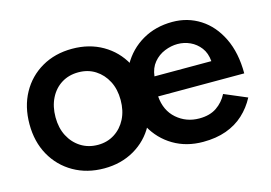

<svg xmlns="http://www.w3.org/2000/svg" viewBox="-75 -656 1144 812"><g transform="rotate(-15 496.5 -250.0)"><path d="M292 12Q217 12 158.5 -21.5Q100 -55 67 -114Q34 -173 34 -250Q34 -327 66.5 -386Q99 -445 157 -478.5Q215 -512 290 -512Q365 -512 423 -478.5Q481 -445 513.5 -386Q546 -327 546 -250Q546 -173 514 -114Q482 -55 424 -21.5Q366 12 292 12ZM292 -91Q333 -91 365 -111.5Q397 -132 415 -167.5Q433 -203 433 -250Q433 -297 414.5 -332.5Q396 -368 364 -388.5Q332 -409 290 -409Q248 -409 216 -389Q184 -369 166 -333Q148 -297 148 -250Q148 -203 166.5 -167.5Q185 -132 217.5 -111.5Q250 -91 292 -91ZM725 12Q652 12 595.5 -21.5Q539 -55 506.5 -114Q474 -173 474 -250Q474 -327 507 -386Q540 -445 597.5 -478.5Q655 -512 729 -512Q796 -512 850 -477.5Q904 -443 935.5 -378Q967 -313 967 -223H590Q595 -160 636.5 -124Q678 -88 735 -88Q781 -88 811 -108.5Q841 -129 858 -162L957 -120Q936 -80 903.5 -50Q871 -20 826.5 -4Q782 12 725 12ZM597 -309H846Q843 -345 825 -368.5Q807 -392 781 -404Q755 -416 726 -416Q698 -416 669.5 -404.5Q641 -393 621 -369Q601 -345 597 -309Z"/></g></svg>

Font: Figtree Light SemiBold
Style: Regular
Weight: 600
Version: Version 2.002